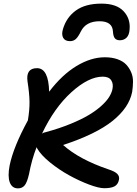

<svg xmlns="http://www.w3.org/2000/svg" viewBox="-20 -999 754 1059"><path d="M539.1 -979Q622.1 -979 661.1 -937.7Q700.2 -896.5 694.8 -836.9Q692.9 -806.2 678.2 -791.5Q663.6 -776.9 641.1 -776.9Q622.6 -776.9 613.5 -787.8Q604.5 -798.8 603 -825.2Q600.1 -881.8 528.8 -881.8Q453.6 -881.8 425.8 -825.2Q411.1 -795.4 398.2 -783.7Q385.3 -772 366.2 -772Q338.9 -772 328.6 -790.3Q318.4 -808.6 327.1 -837.9Q346.2 -903.3 398.7 -941.2Q451.2 -979 539.1 -979ZM79.1 40Q46.4 40 33.9 6.8Q21.5 -26.4 33.2 -86.9Q54.2 -189 133.8 -335Q143.6 -394 142.8 -438.7Q142.1 -483.4 131.8 -549.8Q121.6 -623 184.1 -623Q248 -623 251 -493.2Q322.3 -586.9 402.1 -635Q481.9 -683.1 558.1 -683.1Q597.7 -683.1 627.9 -672.4Q658.2 -661.6 675.5 -643.3Q692.9 -625 703.4 -600.6Q713.9 -576.2 713.6 -548.6Q713.4 -521 709 -492.2Q691.9 -405.3 601.1 -332.3Q510.3 -259.3 328.1 -199.2Q417 -119.6 578.1 -64.9Q614.3 -53.2 627.2 -39.6Q640.1 -25.9 636.2 -7.8Q631.3 18.1 612.1 28.6Q592.8 39.1 555.2 39.1Q524.9 39.1 470.9 18.8Q417 -1.5 361.6 -32Q306.2 -62.5 256.1 -103Q206.1 -143.6 185.1 -180.2Q184.6 -180.7 183.3 -183.6Q182.1 -186.5 182.1 -188Q154.8 -118.2 140.1 -39.1Q129.9 6.3 116.2 23.2Q102.5 40 79.1 40ZM546.9 -576.2Q468.8 -576.2 374 -490.5Q279.3 -404.8 211.9 -262.2Q221.2 -268.6 231.9 -270Q307.6 -290.5 369.4 -315.9Q431.2 -341.3 471.4 -365.7Q511.7 -390.1 540 -416Q568.4 -441.9 582 -464.1Q595.7 -486.3 600.1 -506.8Q606.4 -536.6 593.3 -556.4Q580.1 -576.2 546.9 -576.2Z"/></svg>

Font: Shantell Sans Bouncy
Style: Italic
Weight: 500
Italic angle: -11.31°
Designer: Stephen Nixon, Anya Danilova, Shantell Martin
Foundry: Arrow Type
Version: Version 1.006;[9816181b4]